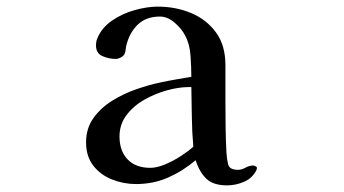

<svg xmlns="http://www.w3.org/2000/svg" viewBox="-20 -560 1040 580"><path d="M564 -117Q560 -162 559.5 -207Q559 -252 558 -297H551Q520 -297 484 -287Q448 -277 415.5 -258.5Q383 -240 362 -212Q341 -184 341 -148Q341 -104 365.5 -78.5Q390 -53 434 -53Q454 -53 479 -63.5Q504 -74 527 -89Q550 -104 564 -117ZM756 -53Q756 -49 755 -47Q743 -22 717.5 -11Q692 0 666 0Q625 0 604 -19.5Q583 -39 571 -76Q532 -43 487.5 -23.5Q443 -4 391 -4Q353 -4 318 -18Q283 -32 261.5 -60Q240 -88 240 -130Q240 -172 262 -203Q284 -234 318.5 -255.5Q353 -277 392 -290.5Q431 -304 465 -311Q488 -316 511.5 -320Q535 -324 558 -328Q558 -356 555.5 -392Q553 -428 539 -453Q529 -473 507.5 -491.5Q486 -510 463 -510Q421 -510 395.5 -485Q370 -460 361 -420Q360 -416 359.5 -410Q359 -404 357 -399Q355 -392 346 -387Q337 -382 329 -382Q309 -382 289.5 -390.5Q270 -399 270 -423Q270 -435 274 -444Q287 -476 318 -497.5Q349 -519 387 -529.5Q425 -540 456 -540Q511 -540 557.5 -520.5Q604 -501 632.5 -462Q661 -423 661 -363Q661 -336 661 -308.5Q661 -281 661 -254Q661 -215 661.5 -176.5Q662 -138 664 -100Q665 -81 669 -64Q673 -47 699 -47Q710 -47 721.5 -53.5Q733 -60 745 -60Q747 -60 751.5 -58Q756 -56 756 -53Z"/></svg>

Font: Kaisei HarunoUmi Medium
Style: Regular
Weight: 500
Designer: Font-Kai, 金井和夫
Foundry: KAZUO KANAI
Version: Version 5.003